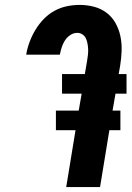

<svg xmlns="http://www.w3.org/2000/svg" viewBox="-20 -763 540 783"><path d="M250 0 288 -232H208V-312H301L313 -381H233V-461H326L335 -514Q337 -526 338.5 -538Q340 -550 339.5 -561.5Q339 -573 337 -584.5Q335 -596 330.5 -606Q326 -616 316.5 -622.5Q307 -629 295 -629Q280 -629 266.5 -620Q253 -611 244.5 -597.5Q236 -584 231.5 -569.5Q227 -555 224 -540H87V-541Q91 -566 100.5 -591.5Q110 -617 124 -640.5Q138 -664 157.5 -684.5Q177 -705 201.5 -718.5Q226 -732 252.5 -737.5Q279 -743 304 -743Q335 -743 363.5 -735.5Q392 -728 414.5 -711Q437 -694 451 -669Q465 -644 471 -615.5Q477 -587 476 -556.5Q475 -526 470 -495L464 -461H496V-381H451L439 -312H471V-232H426L388 0Z"/></svg>

Font: Iosevka Term Curly Heavy
Style: Italic
Weight: 900
Italic angle: -9°
Designer: Belleve Invis
Foundry: Belleve Invis
Version: Version 32.3.0